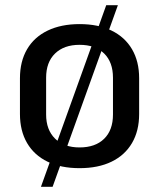

<svg xmlns="http://www.w3.org/2000/svg" viewBox="-20 -641 614 741"><path d="M287 8Q215 8 163.5 -17Q112 -42 84.5 -89Q57 -136 57 -201V-339Q57 -404 84.5 -451Q112 -498 164 -523Q216 -548 287 -548Q359 -548 410.5 -523Q462 -498 489.5 -451Q517 -404 517 -339V-201Q517 -136 489.5 -89Q462 -42 410.5 -17Q359 8 287 8ZM287 -72Q348 -72 382 -105.5Q416 -139 416 -199V-341Q416 -401 382 -434.5Q348 -468 287 -468Q227 -468 192.5 -434.5Q158 -401 158 -341V-199Q158 -140 192.5 -106Q227 -72 287 -72ZM435 -621 183 80H138L390 -621Z"/></svg>

Font: Pathway Extreme SemiCondensed Medium
Style: Regular
Weight: 500
Width: 4
Version: Version 1.001;gftools[0.9.26]